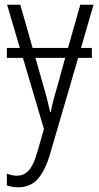

<svg xmlns="http://www.w3.org/2000/svg" viewBox="-20 -552 421 813"><path d="M369 -349V-307H311L192 100Q170 174 138.5 207.5Q107 241 58 241Q45 241 33 239Q21 237 9 233V183Q19 187 30 189.5Q41 192 52 192Q81 192 101.5 170Q122 148 138 92L166 -6L77 -307H9V-349H64L10 -532H66L118 -349H268L320 -532H376L323 -349ZM192 -78H195Q200 -105 207.5 -133Q215 -161 224 -191L256 -307H130L163 -191Q175 -151 181 -126Q187 -101 192 -78Z"/></svg>

Font: Noto Sans Condensed Light
Style: Regular
Weight: 300
Width: 3
Designer: Monotype Design Team
Foundry: Monotype Imaging Inc.
Version: Version 2.013; ttfautohint (v1.8.4.7-5d5b)